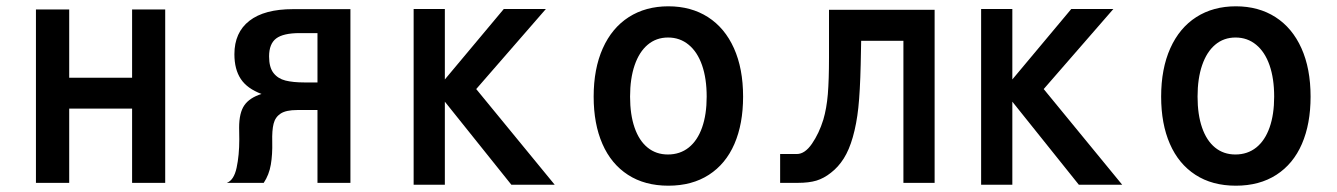

<svg xmlns="http://www.w3.org/2000/svg" viewBox="-20 -580 4240 609"><path d="M94 -550H199.5V-333.5H399V-550H504V0H399V-235.5H199.5V0H94Z M739 -138 738.5 -175.5Q738.5 -222 755 -246Q771.5 -270 809.5 -282Q764 -299 743.8 -329.5Q723.5 -360 723.5 -408Q723.5 -477 771 -514Q818.5 -551 909.5 -551H1091.5V0H987V-231H922.5Q887.5 -231 870.2 -219.8Q853 -208.5 847.8 -187.5Q842.5 -166.5 843.5 -130Q844.5 -90 839 -57.8Q833.5 -25.5 816.5 0H699.5Q722 -8.5 730.5 -48Q739 -87.5 739 -138ZM987 -318.5V-475H930.5Q878.5 -475 856 -458Q833.5 -441 833.5 -401Q833.5 -366.5 847.5 -348.5Q861.5 -330.5 885.5 -324.5Q909.5 -318.5 945.5 -318.5Z M1391 -257.5V6H1292V-551.5H1391V-328L1578 -551.5H1711.5L1490.5 -297.5L1739.5 6H1602Z M1863 -273.5Q1863 -362 1892 -426.8Q1921 -491.5 1974.5 -525.8Q2028 -560 2100 -560Q2172 -560 2225.5 -525.8Q2279 -491.5 2308 -427Q2337 -362.5 2337 -273.5Q2337 -187 2309.5 -123.5Q2282 -60 2228.5 -25.5Q2175 9 2100 9Q2025 9 1971.8 -25.5Q1918.5 -60 1890.8 -123.5Q1863 -187 1863 -273.5ZM2221.5 -273.5Q2221.5 -331 2206.8 -373.2Q2192 -415.5 2164.2 -438.2Q2136.5 -461 2099 -461Q2061.5 -461 2034.5 -438.2Q2007.5 -415.5 1993 -373.2Q1978.5 -331 1978.5 -273.5Q1978.5 -216.5 1992.8 -175.2Q2007 -134 2034 -112Q2061 -90 2098.5 -90Q2137 -90 2164.8 -112.2Q2192.5 -134.5 2207 -175.8Q2221.5 -217 2221.5 -273.5Z M2454.5 -91.5H2507.5Q2533 -91.5 2555.5 -124.2Q2578 -157 2591.5 -200.5Q2602 -236 2605.8 -281.5Q2609.5 -327 2609.5 -397V-549H2944.5V0H2845.5V-450.5H2711.5L2710 -375Q2708 -289.5 2702.5 -238.2Q2697 -187 2685 -145Q2673.5 -104.5 2656.2 -77.2Q2639 -50 2615.5 -32Q2593.5 -14.5 2569.8 -7.2Q2546 0 2510.5 0H2454.5Z M3191 -257.5V6H3092V-551.5H3191V-328L3378 -551.5H3511.5L3290.5 -297.5L3539.5 6H3402Z M3663 -273.5Q3663 -362 3692 -426.8Q3721 -491.5 3774.5 -525.8Q3828 -560 3900 -560Q3972 -560 4025.5 -525.8Q4079 -491.5 4108 -427Q4137 -362.5 4137 -273.5Q4137 -187 4109.5 -123.5Q4082 -60 4028.5 -25.5Q3975 9 3900 9Q3825 9 3771.8 -25.5Q3718.5 -60 3690.8 -123.5Q3663 -187 3663 -273.5ZM4021.5 -273.5Q4021.5 -331 4006.8 -373.2Q3992 -415.5 3964.2 -438.2Q3936.5 -461 3899 -461Q3861.5 -461 3834.5 -438.2Q3807.5 -415.5 3793 -373.2Q3778.5 -331 3778.5 -273.5Q3778.5 -216.5 3792.8 -175.2Q3807 -134 3834 -112Q3861 -90 3898.5 -90Q3937 -90 3964.8 -112.2Q3992.5 -134.5 4007 -175.8Q4021.5 -217 4021.5 -273.5Z"/></svg>

Font: JuliaMono SemiBold
Style: Regular
Weight: 600
Monospace: yes
Designer: cormullion
Foundry: corm
Version: Version 0.055; ttfautohint (v1.8.4)